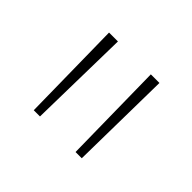

<svg xmlns="http://www.w3.org/2000/svg" viewBox="-74 -814 458 458"><g transform="rotate(45 155.0 -585.0)"><path d="M70 -714 74 -456H95L100 -714ZM211 -714 215 -456H236L240 -714Z"/></g></svg>

Font: Noto Sans Thai Looped SemiCondensed Thin
Style: Regular
Weight: 100
Width: 4
Designer: Sasikarn Vongin, Ben Mitchell
Foundry: The Fontpad Ltd
Version: Version 1.001